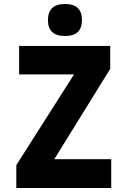

<svg xmlns="http://www.w3.org/2000/svg" viewBox="-20 -945 640 965"><path d="M62 0V-115L352 -571H76V-714H534V-599L253 -145H539V0ZM307 -764Q392 -764 392 -844Q392 -925 307 -925Q221 -925 221 -844Q221 -764 307 -764Z"/></svg>

Font: Noto Sans Mono Extra
Style: Regular
Weight: 800
Designer: Monotype Design Team
Foundry: Monotype Imaging Inc.
Version: Version 1.900